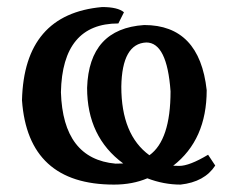

<svg xmlns="http://www.w3.org/2000/svg" viewBox="-20 -506 684 537"><path d="M484.9 10.3Q438 10.3 392.1 -7.3Q350.6 10.3 298.8 10.3Q58.1 10.3 41.5 -225.6Q47.4 -466.8 265.6 -486.3Q309.6 -486.3 326.7 -471.7L311 -440.4Q154.3 -440.4 150.4 -248Q156.2 -61.5 303.2 -48.3L324.7 -48.8Q223.6 -123 223.6 -260.3Q229 -425.8 383.3 -436Q538.1 -436 558.1 -253.9Q558.1 -115.2 464.4 -42.5L481.4 -42Q509.8 -42 562 -73.2L582 -43Q552.2 2.9 484.9 10.3ZM397.9 -71.8Q457 -114.3 457 -250.5Q447.3 -387.2 389.2 -387.2Q321.3 -384.3 319.3 -263.7Q319.3 -128.9 397.9 -71.8Z"/></svg>

Font: Kelvinch
Style: Bold
Weight: 700
Designer: Paul James Miller
Foundry: High-Logic / Made with FontCreator
Version: Version 3.501;March 28, 2021;FontCreator 13.0.0.2683 64-bit